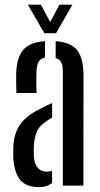

<svg xmlns="http://www.w3.org/2000/svg" viewBox="-20 -780 420 807"><path d="M36 -114Q35.5 -125.5 35.5 -138.5Q35.5 -151.5 36 -163.5Q38 -200 49.2 -228.5Q60.5 -257 84.8 -280Q109 -303 150.5 -323.5Q162.5 -330 174.5 -335.8Q186.5 -341.5 199 -347V-286Q192.5 -282 185.2 -277.5Q178 -273 170.5 -267Q142 -248 132.8 -221.2Q123.5 -194.5 122 -163.5Q121.5 -154.5 121.8 -143Q122 -131.5 122.5 -120Q125 -90 139 -74.2Q153 -58.5 177 -58.5Q188.5 -58.5 199 -62.5V-11.5Q178.5 6.5 144 6.5Q91 6.5 66 -22.5Q41 -51.5 36 -114ZM49 -389Q48.5 -404.5 48 -429.8Q47.5 -455 48 -473.5Q50.5 -538.5 77.8 -570.5Q105 -602.5 169 -607V-538.5Q152 -534.5 143.5 -521.8Q135 -509 133.5 -482.5Q133 -472 132.8 -455Q132.5 -438 132.8 -420.2Q133 -402.5 133.5 -389ZM244 0V-480Q244 -503.5 237.5 -517.2Q231 -531 214 -536V-607Q280 -602 305.5 -567.5Q331 -533 331 -461L330.5 0ZM166.5 -640.5 97 -760.5H152L191 -687.5L230 -760.5H284.5L215.5 -640.5Z"/></svg>

Font: Big Shoulders Stencil Display Thin SemiBold
Style: Regular
Weight: 600
Version: Version 2.001